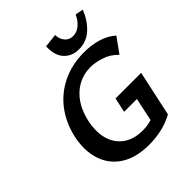

<svg xmlns="http://www.w3.org/2000/svg" viewBox="-238 -1018 1177 1177"><g transform="rotate(-45 350.5 -429.0)"><path d="M373 13Q257 13 185 -34Q113 -81 87 -162.5Q61 -244 83 -346Q105 -444 160.5 -517Q216 -590 300 -630.5Q384 -671 489 -671Q554 -671 609 -654Q664 -637 701 -603L631 -506Q592 -547 541.5 -563Q491 -579 452 -579Q393 -579 343 -552Q293 -525 258 -473Q223 -421 208 -346Q193 -266 212 -205.5Q231 -145 280.5 -111Q330 -77 404 -77Q445 -77 479.5 -87.5Q514 -98 549 -120L473 -41L515 -239H404L425 -334H647L583 -38Q532 -10 478 1.5Q424 13 373 13ZM480 -705Q420 -705 383 -745Q346 -785 350 -861L438 -871Q438 -837 458 -812.5Q478 -788 512 -788Q544 -788 571.5 -810.5Q599 -833 616 -871L668 -861Q640 -791 592.5 -748Q545 -705 480 -705Z"/></g></svg>

Font: Ysabeau Office
Style: Bold Italic
Weight: 700
Italic angle: -12°
Designer: Christian Thalmann (Catharsis Fonts)
Version: Version 2.001;gftools[0.9.30]; featfreeze: tnum,lnum,ss02